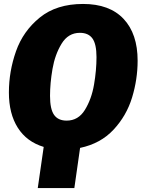

<svg xmlns="http://www.w3.org/2000/svg" viewBox="-20 -736 718 971"><path d="M385 12 356 215H171L201 7Q115 -19 70 -90Q25 -161 25 -268Q25 -375 61 -477Q97 -579 181.5 -647.5Q266 -716 400 -716Q534 -716 605 -640.5Q676 -565 676 -429Q676 -335 648 -243Q620 -151 554.5 -80.5Q489 -10 385 12ZM468 -447Q468 -513 447.5 -541.5Q427 -570 384 -570Q325 -570 291.5 -515Q258 -460 245.5 -387.5Q233 -315 233 -251Q233 -184 253.5 -155Q274 -126 317 -126Q376 -126 409.5 -180.5Q443 -235 455.5 -308Q468 -381 468 -447Z"/></svg>

Font: FiraGO Heavy
Style: Italic
Weight: 900
Italic angle: -8°
Designer: bBox Type GmbH
Foundry: bBox Type GmbH
Version: Version 1.001